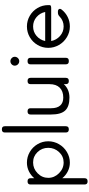

<svg xmlns="http://www.w3.org/2000/svg" viewBox="527 -1281 954 2048"><g transform="rotate(-90 1004.0 -257.0)"><path d="M293 -446.8Q354.5 -446.8 407 -416.3Q459.5 -385.7 490.2 -333.3Q521 -280.8 521 -219.2Q521 -158.7 490.5 -105.5Q460 -52.2 407 -20.5Q354 11.2 293 11.2Q244.1 11.2 200.9 -10.5Q157.7 -32.2 127 -69.8V168Q127 200.2 95.2 200.2H91.8Q60.1 200.2 60.1 168V-408.2Q60.1 -439.9 91.8 -439.9H95.2Q127 -439.9 127 -408.2V-368.2Q157.7 -404.8 200.7 -425.8Q243.7 -446.8 293 -446.8ZM451.2 -219.2Q451.2 -286.6 406 -333.7Q360.8 -380.9 294.9 -380.9Q229 -380.9 179.9 -333Q130.9 -285.2 130.9 -219.2Q130.9 -154.3 180.2 -104.7Q229.5 -55.2 294.9 -55.2Q360.4 -55.2 405.8 -104Q451.2 -152.8 451.2 -219.2Z M649.9 0H647Q614.7 0 614.7 -32.2V-682.1Q614.7 -713.9 647 -713.9H649.9Q681.6 -713.9 681.6 -682.1V-32.2Q681.6 0 649.9 0Z M1162.6 -439.9H1165.5Q1197.8 -439.9 1197.8 -408.2V-32.2Q1197.8 0 1165.5 0H1162.6Q1130.4 0 1130.4 -32.2V-53.2Q1074.7 6.8 986.8 6.8Q891.6 6.8 849.1 -38.8Q806.6 -84.5 806.6 -189V-408.2Q806.6 -439.9 838.4 -439.9H841.8Q873.5 -439.9 873.5 -408.2V-189Q873.5 -124.5 902.6 -91.8Q931.6 -59.1 986.8 -59.1Q1054.7 -59.1 1092.5 -96.7Q1130.4 -134.3 1130.4 -206.1V-408.2Q1130.4 -439.9 1162.6 -439.9Z M1375.5 -528.8Q1355.5 -528.8 1341.6 -543Q1327.6 -557.1 1327.6 -577.1Q1327.6 -595.2 1341.6 -609.1Q1355.5 -623 1375.5 -623Q1394 -623 1408.2 -609.1Q1422.4 -595.2 1422.4 -577.1Q1422.4 -557.1 1408.4 -543Q1394.5 -528.8 1375.5 -528.8ZM1379.4 0H1373.5Q1341.8 0 1341.8 -32.2V-408.2Q1341.8 -439.9 1373.5 -439.9H1379.4Q1411.6 -439.9 1411.6 -408.2V-32.2Q1411.6 0 1379.4 0Z M1973.6 -219.2V-204.1Q1973.6 -188 1941.4 -188H1590.3Q1601.1 -131.8 1644.5 -93.5Q1688 -55.2 1745.6 -55.2Q1807.1 -55.2 1851.6 -98.1Q1869.6 -116.2 1891.6 -116.2H1904.3Q1923.8 -116.2 1930.9 -104.5Q1938 -92.8 1926.3 -77.1Q1894 -35.6 1846.9 -12.2Q1799.8 11.2 1745.6 11.2Q1684.6 11.2 1631.6 -20.5Q1578.6 -52.2 1548.1 -105.5Q1517.6 -158.7 1517.6 -219.2Q1517.6 -280.8 1548.3 -333.3Q1579.1 -385.7 1631.6 -416.3Q1684.1 -446.8 1745.6 -446.8Q1807.1 -446.8 1859.6 -416.3Q1912.1 -385.7 1942.9 -333.3Q1973.6 -280.8 1973.6 -219.2ZM1590.3 -252H1900.4Q1888.7 -307.6 1845.9 -344.2Q1803.2 -380.9 1745.6 -380.9Q1688 -380.9 1645 -344.2Q1602.1 -307.6 1590.3 -252Z"/></g></svg>

Font: Arcon Rounded-
Style: Regular
Weight: 400
Designer: M. Zarth
Foundry: martin zarth - visuelle & digitale kommunikation
Version: Version 1.110;PS 001.110;hotconv 1.0.70;makeotf.lib2.5.58329